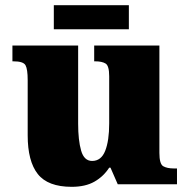

<svg xmlns="http://www.w3.org/2000/svg" viewBox="-20 -712 731 742"><path d="M257 10Q165 10 126 -39.5Q87 -89 87 -189V-402Q87 -445 78.5 -460Q70 -475 32 -475H28V-536H282V-234Q282 -170 293.5 -130Q305 -90 336 -90Q371 -90 386.5 -129Q402 -168 402 -235V-417Q402 -458 388 -466.5Q374 -475 348 -475H344V-536H596V-121Q596 -78 611 -69.5Q626 -61 652 -61H664V0H435L407 -64H402Q380 -30 345 -10Q310 10 257 10ZM188 -599V-692H478V-599Z"/></svg>

Font: Noto Serif Ethiopic Black
Style: Regular
Weight: 900
Designer: Monotype Design Team
Foundry: Monotype Imaging Inc.
Version: Version 2.102; ttfautohint (v1.8.4.7-5d5b)